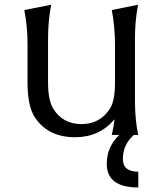

<svg xmlns="http://www.w3.org/2000/svg" viewBox="-20 -577 695 821"><path d="M570.8 0H552.2Q505.4 41.5 505.4 103Q505.4 157.2 571.3 157.2V224.6Q436.5 224.6 436.5 123.5Q436.5 51.8 489.7 0H458Q466.3 -34.7 469.7 -66.9Q404.8 9.8 301.3 9.8Q185.5 9.8 129.4 -74.7Q97.7 -122.1 97.7 -224.1V-389.2Q97.7 -461.9 84 -534.2L198.7 -556.6Q185.5 -484.9 185.5 -413.6V-223.6Q185.5 -147.9 208 -111.8Q248.5 -46.4 328.6 -46.4Q407.2 -46.4 449.7 -111.8Q471.7 -145.5 471.7 -223.6V-388.7Q471.7 -461.4 458 -534.2L570.3 -556.6Q557.1 -487.3 557.1 -413.6V-144Q557.1 -67.9 570.8 0Z"/></svg>

Font: Classica
Style: Book
Weight: 400
Designer: Wojciech Kalinowski "wmk69" (wmk69@o2.pl)
Foundry: Wojciech Kalinowski "wmk69" (wmk69@o2.pl)
Version: Version 2.1.1; 2021-05-14